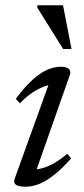

<svg xmlns="http://www.w3.org/2000/svg" viewBox="-20 -695 316 725"><path d="M36 -22 168 -388 183 -375Q166.5 -376 145 -367.8Q123.5 -359.5 100.2 -343.8Q77 -328 55.5 -305L39.5 -321.5Q76 -370.5 106.2 -396.8Q136.5 -423 162 -433Q187.5 -443 210 -443Q230.5 -443 239.8 -435Q249 -427 243.5 -411L111.5 -36L102 -56Q119 -54 141 -60.2Q163 -66.5 187 -80.5Q211 -94.5 234 -114.5L248.5 -97Q212.5 -56 181.8 -32.5Q151 -9 125.8 0.5Q100.5 10 78 10Q49.5 10 39.5 2.2Q29.5 -5.5 36 -22ZM250 -510H218.5L121 -666V-675H218Z"/></svg>

Font: Newsreader 17pt
Style: Italic
Weight: 400
Italic angle: -17°
Version: Version 1.003